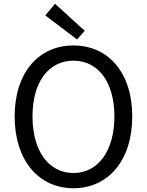

<svg xmlns="http://www.w3.org/2000/svg" viewBox="-20 -989 782 1022"><path d="M371 13C555 13 684 -134 684 -369C684 -604 555 -747 371 -747C187 -747 58 -604 58 -369C58 -134 187 13 371 13ZM371 -68C239 -68 153 -186 153 -369C153 -553 239 -666 371 -666C502 -666 589 -553 589 -369C589 -186 502 -68 371 -68ZM390 -779 431 -825 273 -969 221 -907Z"/></svg>

Font: Source Han Sans HK
Style: Regular
Weight: 400
Designer: Ryoko NISHIZUKA 西塚涼子 (kana, bopomofo & ideographs); Paul D. Hunt (Latin, Greek & Cyrillic); Sandoll Communications 산돌커뮤니
Foundry: Adobe
Version: Version 2.000;hotconv 1.0.107;makeotfexe 2.5.65593